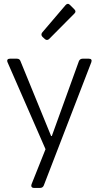

<svg xmlns="http://www.w3.org/2000/svg" viewBox="-20 -758 503 978"><path d="M196.3 -570.3 208 -559.6C214.8 -552.7 223.6 -552.7 230.5 -559.6L359.4 -689.5C366.2 -696.3 366.2 -703.1 358.4 -710.9L335.9 -733.4C328.1 -741.2 320.3 -739.3 313.5 -731.4L195.3 -592.8C189.5 -585.9 189.5 -577.1 196.3 -570.3ZM153.3 199.2H184.6C193.4 199.2 200.2 194.3 203.1 186.5L445.3 -441.4C449.2 -453.1 444.3 -459 432.6 -459H400.4C391.6 -459 384.8 -454.1 381.8 -446.3L244.1 -65.4H240.2L84 -447.3C81.1 -455.1 75.2 -459 66.4 -459H30.3C18.6 -459 13.7 -452.1 18.6 -440.4L211.9 2L140.6 180.7C136.7 191.4 141.6 199.2 153.3 199.2Z"/></svg>

Font: Ed Sans Neue Light
Style: Regular
Weight: 300
Designer: Stephen Hutchings
Version: Version 1.004;PS 001.004;hotconv 1.0.88;makeotf.lib2.5.64775